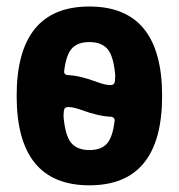

<svg xmlns="http://www.w3.org/2000/svg" viewBox="-20 -550 540 580"><path d="M313.5 -293Q322.3 -293 325.2 -298.3Q328.1 -303.7 328.1 -322.3Q323.2 -379.9 305.2 -401.4Q287.1 -422.9 250 -422.9Q214.8 -422.9 197.3 -403.8Q179.7 -384.8 173.8 -335Q172.9 -330.1 176.3 -326.7Q179.7 -323.2 183.6 -323.2Q219.7 -322.3 274.4 -301.8Q297.9 -293 313.5 -293ZM250 -96.7Q285.2 -96.7 302.7 -115.7Q320.3 -134.8 326.2 -184.6Q327.1 -189.5 323.7 -193.4Q320.3 -197.3 316.4 -197.3Q280.3 -198.2 225.6 -217.8Q202.1 -226.6 186.5 -226.6Q177.7 -226.6 174.8 -221.2Q171.9 -215.8 171.9 -198.2Q176.8 -140.6 194.8 -118.7Q212.9 -96.7 250 -96.7ZM30.3 -260.3Q30.3 -530.3 250 -530.3Q469.7 -530.3 469.7 -260.3Q469.7 9.8 250 9.8Q30.3 9.8 30.3 -260.3Z"/></svg>

Font: Rounded-X Mgen+ 2m bold
Style: Bold
Weight: 700
Designer: [Source Han Sans]
Ryoko NISHIZUKA  (kana & ideographs); Paul D. Hunt (Latin, Greek & Cyrillic); Wenlong ZHANG  (bopomofo
Version: Version 1.059.20150602